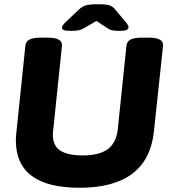

<svg xmlns="http://www.w3.org/2000/svg" viewBox="-20 -880 806 908"><path d="M356 8Q55 8 55 -216Q55 -237 58 -259L100 -664Q102 -684 119.5 -693Q137 -702 174 -702H206Q277 -702 273 -663L232 -268Q230 -258 230 -243Q230 -191 265 -168Q300 -145 372 -145Q450 -145 490 -175Q530 -205 537 -269L578 -664Q580 -684 597.5 -693Q615 -702 653 -702H684Q755 -702 751 -663L708 -259Q680 8 356 8ZM315 -734Q290 -734 281.5 -738Q273 -742 273 -749Q273 -758 288 -773L350 -832Q367 -849 385 -854.5Q403 -860 442 -860Q482 -860 498.5 -854.5Q515 -849 528 -831L577 -773Q583 -765 585.5 -759.5Q588 -754 588 -751Q588 -743 578.5 -738.5Q569 -734 543 -734Q523 -734 511 -736.5Q499 -739 486 -748L436 -781L380 -748Q364 -739 350.5 -736.5Q337 -734 315 -734Z"/></svg>

Font: Asap Semi Expanded Semi Expanded ExtraBold
Style: Italic
Weight: 800
Width: 6
Italic angle: -6°
Designer: Pablo Cosgaya
Foundry: Omnibus-Type
Version: Version 3.001; ttfautohint (v1.8.4.7-5d5b)